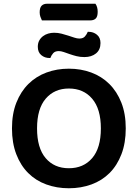

<svg xmlns="http://www.w3.org/2000/svg" viewBox="-20 -990 736 1026"><path d="M204 -881Q200 -889 196 -900Q192 -911 192 -924Q192 -949 202.5 -959.5Q213 -970 231 -970H490Q502 -953 502 -927Q502 -901 491.5 -891Q481 -881 462 -881ZM269 -815Q290 -815 309 -810Q328 -805 345 -799.5Q362 -794 377 -789Q392 -784 404 -784Q424 -784 434 -795.5Q444 -807 449 -820H454Q479 -820 498 -804.5Q517 -789 517 -760Q517 -724 493 -704.5Q469 -685 431 -685Q408 -685 388.5 -690Q369 -695 352 -701Q335 -707 320.5 -712Q306 -717 294 -717Q274 -717 264 -705.5Q254 -694 249 -680H245Q219 -680 200.5 -695.5Q182 -711 182 -740Q182 -759 189.5 -773Q197 -787 209.5 -796.5Q222 -806 237.5 -810.5Q253 -815 269 -815ZM652 -304Q652 -226 629 -166Q606 -106 565.5 -65.5Q525 -25 469 -4.5Q413 16 348 16Q283 16 227 -4.5Q171 -25 130.5 -65.5Q90 -106 67 -166Q44 -226 44 -304Q44 -382 67.5 -441.5Q91 -501 132 -541.5Q173 -582 228.5 -602.5Q284 -623 348 -623Q412 -623 467.5 -602.5Q523 -582 564 -541.5Q605 -501 628.5 -441.5Q652 -382 652 -304ZM519 -304Q519 -408 472.5 -462.5Q426 -517 348 -517Q271 -517 224.5 -463Q178 -409 178 -304Q178 -199 224 -145Q270 -91 348 -91Q426 -91 472.5 -145Q519 -199 519 -304Z"/></svg>

Font: Baloo 2 SemiBold
Style: Regular
Weight: 600
Designer: Sarang Kulkarni and Ek Type
Foundry: Ek Type
Version: Version 1.640;hotconv 1.0.111;makeotfexe 2.5.65597; ttfautoh